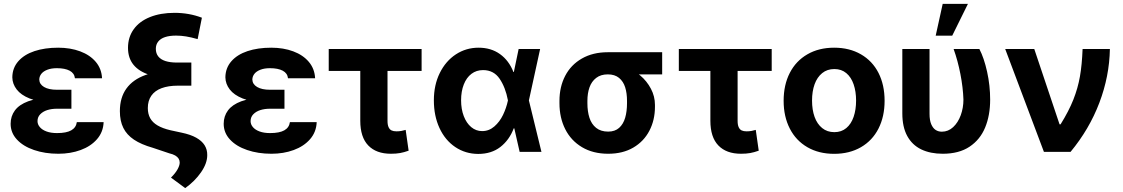

<svg xmlns="http://www.w3.org/2000/svg" viewBox="-20 -783 5791 990"><path d="M348.2 -278V-222.4H273.6Q246.2 -222.4 223.9 -215.4Q201.5 -208.3 187.5 -193.8Q173.4 -179.4 173.4 -158.4Q173.4 -141.7 185.4 -127.6Q197.4 -113.4 220 -105.1Q242.6 -96.8 273.9 -96.8Q322.7 -96.8 347.5 -111.1Q372.4 -125.4 376.1 -153.2H514.3Q512.3 -102.2 480.2 -65.3Q448.1 -28.5 395.8 -9.4Q343.5 9.8 281 9.8Q211.8 9.8 155.5 -9.5Q99.3 -28.7 67.1 -63.7Q34.8 -98.6 34.8 -144.7Q34.8 -183.8 56.9 -213.7Q78.9 -243.5 125.6 -260.8Q172.2 -278 243.3 -278ZM43.5 -384.2Q44 -432.5 74.3 -467.1Q104.6 -501.7 157.7 -519.4Q210.8 -537.1 280.2 -537.1Q342.9 -537.1 393.5 -518.2Q444.1 -499.3 474 -463.8Q503.8 -428.3 506.2 -379.4H366.4Q363.5 -405.5 339.2 -418.5Q314.8 -431.4 273 -431.4Q245 -431.4 224.5 -423.6Q204 -415.8 193.5 -402.8Q183 -389.8 182.5 -373.1Q183 -348.8 207.1 -334.5Q231.2 -320.2 273.6 -320.2H348.2V-257.2H243.3Q177.5 -257.2 132.7 -275.2Q88 -293.1 66 -321.8Q44 -350.4 43.5 -384.2Z M888 -599.4Q854.3 -599.4 831.2 -591.8Q808 -584.2 795.8 -568.7Q783.5 -553.3 783.5 -531.4Q783.5 -507.8 796.1 -492Q808.7 -476.1 833.1 -468.2Q857.5 -460.4 893.3 -460.4H966.6V-379H891.3Q808.6 -379 752.8 -396.4Q697.1 -413.9 668.5 -448.8Q640 -483.7 640 -536.3Q640 -591.2 669.4 -632.1Q698.7 -673 753.2 -694.9Q807.6 -716.8 880 -716.8Q917.4 -716.8 952.4 -710.6Q987.5 -704.4 1021 -691.7L999.1 -581.3Q964.8 -591.1 939.1 -595.2Q913.4 -599.4 888 -599.4ZM966.6 -420V-341.3H897.1Q847.8 -341.3 813 -328.3Q778.2 -315.3 760.2 -289.4Q742.2 -263.4 742.2 -225.8Q742.2 -195.7 754.4 -173.5Q766.7 -151.4 792.3 -136.3Q817.9 -121.1 858.9 -111.4L915.4 -99.2Q962.4 -89.5 991.7 -73Q1021 -56.5 1035 -34.1Q1049.1 -11.6 1048.6 17Q1048.6 59.3 1016.5 105.5Q984.5 151.7 935 186.9L861.6 132.8Q884.3 110.4 895.4 90.2Q906.6 70 906.6 55.3Q906.6 44 900.9 34.8Q895.1 25.6 883.3 18.7Q871.5 11.9 853 7.6L768.4 -20.8Q707.7 -38.1 670.7 -63Q633.6 -87.8 615.9 -123.6Q598.1 -159.4 598.1 -209.9Q598.1 -279.6 631.8 -326.4Q665.5 -373.3 731.4 -396.7Q797.4 -420 894.6 -420Z M1446.8 -278V-222.4H1372.3Q1344.9 -222.4 1322.5 -215.4Q1300.1 -208.3 1286.1 -193.8Q1272.1 -179.4 1272.1 -158.4Q1272.1 -141.7 1284 -127.6Q1296 -113.4 1318.6 -105.1Q1341.2 -96.8 1372.5 -96.8Q1421.3 -96.8 1446.2 -111.1Q1471.1 -125.4 1474.8 -153.2H1612.9Q1611 -102.2 1578.8 -65.3Q1546.7 -28.5 1494.4 -9.4Q1442.2 9.8 1379.7 9.8Q1310.4 9.8 1254.2 -9.5Q1197.9 -28.7 1165.7 -63.7Q1133.4 -98.6 1133.4 -144.7Q1133.4 -183.8 1155.5 -213.7Q1177.6 -243.5 1224.2 -260.8Q1270.9 -278 1341.9 -278ZM1142.1 -384.2Q1142.7 -432.5 1173 -467.1Q1203.3 -501.7 1256.3 -519.4Q1309.4 -537.1 1378.8 -537.1Q1441.6 -537.1 1492.2 -518.2Q1542.8 -499.3 1572.6 -463.8Q1602.4 -428.3 1604.8 -379.4H1465Q1462.2 -405.5 1437.8 -418.5Q1413.4 -431.4 1371.6 -431.4Q1343.7 -431.4 1323.2 -423.6Q1302.7 -415.8 1292.2 -402.8Q1281.7 -389.8 1281.1 -373.1Q1281.7 -348.8 1305.8 -334.5Q1329.9 -320.2 1372.3 -320.2H1446.8V-257.2H1341.9Q1276.1 -257.2 1231.4 -275.2Q1186.6 -293.1 1164.6 -321.8Q1142.7 -350.4 1142.1 -384.2Z M2153.9 -417.2H1675V-530.3H2153.9ZM1978.1 -530.3V-159.7Q1978.1 -139 1983.7 -127Q1989.3 -115 1999.2 -110.4Q2009.1 -105.8 2024.2 -105.8Q2038.7 -105.8 2050.1 -108Q2061.6 -110.2 2071.7 -113.3L2087 -6Q2063.3 2.5 2043.1 6.1Q2023 9.8 1995.5 9.8Q1919.9 9.8 1878.8 -33Q1837.7 -75.7 1837.7 -160.3V-530.3Z M2217.1 -265.6Q2217.1 -344.7 2247.6 -406.5Q2278.1 -468.3 2330.6 -502.7Q2383.2 -537.1 2447.7 -537.1Q2512.1 -537.1 2558.1 -504Q2604.2 -470.9 2627.3 -411.9H2670.6L2706.8 -266.6L2771.8 0H2659.4L2598.8 -266.6Q2586.4 -332.4 2556.1 -377Q2525.7 -421.6 2470.8 -421.6Q2436.4 -421.6 2410.8 -402.2Q2385.2 -382.8 2371.4 -347.4Q2357.5 -311.9 2357.5 -265.9Q2357.5 -220.3 2371.3 -184.3Q2385 -148.3 2409.7 -127.6Q2434.3 -107 2466 -107Q2501.3 -107 2528.9 -130.9Q2556.5 -154.8 2573.6 -190.3Q2590.7 -225.8 2598.8 -263.7L2654.2 -530.3H2765L2706.8 -263.7L2670.6 -121.2H2629Q2606.2 -61 2560 -25.1Q2513.8 10.7 2445.6 10.7Q2379.6 10.3 2327.4 -24.8Q2275.1 -60 2246.1 -122.8Q2217.1 -185.5 2217.1 -265.6Z M3114 -513.7Q3120.3 -511.6 3126.8 -505.7Q3133.2 -499.7 3140.4 -491.2Q3148.3 -478.6 3156.9 -468.8Q3165.5 -459 3178.6 -449.8Q3191.6 -440.5 3208.6 -435.1Q3247.3 -422.4 3281.4 -393.7Q3315.4 -365 3336.2 -325.6Q3357.1 -286.2 3357.1 -242.2V-232.4Q3357.1 -164 3328.4 -108.9Q3299.7 -53.7 3245.5 -22Q3191.2 9.8 3116 9.8Q3037.9 9.8 2981 -24.1Q2924.1 -58 2894.4 -117.1Q2864.7 -176.2 2864.7 -251V-262.7Q2864.7 -335.1 2894.2 -391.9Q2923.7 -448.8 2980.3 -481.2Q3036.9 -513.7 3114 -513.7ZM3116 -104.4Q3150.9 -104.4 3172.5 -123.8Q3194 -143.2 3203.5 -175.8Q3213 -208.5 3213 -251V-262.7Q3213 -302.7 3203.5 -332.9Q3194 -363.1 3172 -381.3Q3149.9 -399.5 3114 -399.5Q3077.8 -399.5 3054.1 -381.3Q3030.4 -363.1 3019.6 -332.6Q3008.8 -302.1 3008.8 -262.7V-251Q3008.8 -208.5 3019.3 -175.8Q3029.8 -143.2 3053.7 -123.8Q3077.7 -104.4 3116 -104.4ZM3394.3 -399.5H3114V-513.7H3394.3Z M3959.1 -417.2H3480.2V-530.3H3959.1ZM3783.3 -530.3V-159.7Q3783.3 -139 3788.9 -127Q3794.5 -115 3804.4 -110.4Q3814.3 -105.8 3829.4 -105.8Q3843.9 -105.8 3855.3 -108Q3866.8 -110.2 3876.9 -113.3L3892.2 -6Q3868.5 2.5 3848.3 6.1Q3828.2 9.8 3800.7 9.8Q3725.1 9.8 3684 -33Q3642.9 -75.7 3642.9 -160.3V-530.3Z M4020.6 -263.2Q4020.6 -345.3 4052.3 -407Q4084 -468.8 4143 -502.9Q4202 -537.1 4281.1 -537.1Q4360.1 -537.1 4419.2 -502.9Q4478.3 -468.8 4509.8 -407Q4541.2 -345.3 4541.2 -263.2Q4541.2 -182.2 4509.8 -120.2Q4478.3 -58.2 4419.2 -24Q4360.1 10.2 4281.1 10.2Q4202 10.2 4143 -24Q4084 -58.2 4052.3 -120.2Q4020.6 -182.2 4020.6 -263.2ZM4394.2 -264.4Q4394.2 -311.3 4381.5 -348.1Q4368.9 -385 4343.7 -406Q4318.5 -427 4282.2 -427Q4245.3 -427 4219.4 -406Q4193.4 -385 4180.2 -348.4Q4167.1 -311.9 4167.1 -264.4Q4167.1 -216.9 4180.2 -180.2Q4193.4 -143.6 4219.4 -122.6Q4245.3 -101.6 4282.2 -101.6Q4318.5 -101.6 4343.7 -122.6Q4368.9 -143.6 4381.5 -180.5Q4394.2 -217.4 4394.2 -264.4Z M4772.9 -530.3V-196.4Q4772.9 -163.4 4781.5 -142.9Q4790.1 -122.4 4804.1 -113.2Q4818.1 -104 4836.4 -104Q4869.4 -104 4894.7 -127.5Q4920.1 -151.1 4933.9 -189.1Q4947.7 -227.1 4947.7 -269.5Q4945.6 -331.8 4932.1 -401.2Q4918.6 -470.5 4897.1 -530.3H5029.9Q5053.8 -484.8 5069.7 -413.3Q5085.5 -341.9 5085.5 -269.5Q5085.5 -188.4 5059.7 -125.7Q5033.9 -63 4979.3 -26.6Q4924.8 9.8 4841 9.8Q4776.9 9.8 4730 -12.8Q4683.2 -35.5 4657.9 -81.9Q4632.6 -128.3 4632.6 -198.3V-530.3ZM4840.8 -763.1H4970.9L4890 -599.2H4804.7Z M5163.1 -530.3H5313L5443.3 -141.9H5448.6Q5491.3 -210.6 5514.6 -269.6Q5537.9 -328.6 5548.4 -388.7Q5559 -448.8 5562.1 -530.3H5702.9Q5700.3 -389.4 5648.5 -253Q5596.7 -116.6 5500.1 0H5362.7Z"/></svg>

Font: Pretendard JP Variable
Style: Regular
Weight: 400
Designer: Base glyphs from Inter by Rasmus Andersson; Hangul glyphs from Noto Sans CJK(Source Han Sans) by Jang Soo-young and Kang
Foundry: Kil Hyung-jin
Version: Version 1.307;Glyphs 3.2 (3192)